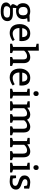

<svg xmlns="http://www.w3.org/2000/svg" viewBox="2020 -2830 1060 5139"><g transform="rotate(90 2549.5 -260.0)"><path d="M560 -470 463 -456Q490 -420 490 -355Q490 -257 431 -208.5Q372 -160 270 -160Q250 -160 231 -162Q212 -164 204 -166L195 -169L190 -75H345Q443 -75 494 -38Q545 -1 545 70Q545 155 479 202.5Q413 250 285 250Q45 250 45 105Q45 80 56 58Q67 36 82 22Q97 8 112.5 -2Q128 -12 139 -16L150 -20Q143 -21 133 -23Q123 -25 106.5 -39.5Q90 -54 90 -77Q90 -92 103 -120Q116 -148 129 -169L142 -190Q139 -191 133.5 -194.5Q128 -198 115 -210.5Q102 -223 92 -238.5Q82 -254 73.5 -282.5Q65 -311 65 -345Q65 -440 124.5 -490Q184 -540 285 -540Q314 -540 339 -535Q364 -530 374 -526L385 -521L560 -525ZM280 -470Q165 -470 165 -350Q165 -295 193 -262.5Q221 -230 275 -230Q335 -230 362.5 -258.5Q390 -287 390 -350Q390 -470 280 -470ZM320 0H210Q207 1 203 3.5Q199 6 187.5 14.5Q176 23 167.5 32.5Q159 42 152 57.5Q145 73 145 90Q145 139 183.5 157Q222 175 300 175Q450 175 450 80Q450 34 417.5 17Q385 0 320 0Z M1075 -250H730Q730 -168 770 -119Q810 -70 875 -70Q919 -70 961 -84Q1003 -98 1023 -112L1043 -125L1078 -73Q1068 -64 1049 -50Q1030 -36 974 -13Q918 10 865 10Q747 10 686 -61.5Q625 -133 625 -260Q625 -381 693.5 -460.5Q762 -540 870 -540Q1080 -540 1080 -305Q1080 -294 1078.5 -281Q1077 -268 1076 -259ZM734 -325H974Q974 -386 948 -424Q922 -462 865 -462Q807 -462 773 -423Q739 -384 734 -325Z M1335 -770V-468Q1421 -540 1510 -540Q1590 -540 1630 -492.5Q1670 -445 1670 -360V-80L1745 -55V0H1505V-55L1570 -79V-350Q1570 -404 1550 -429.5Q1530 -455 1483 -455Q1445 -455 1408 -435Q1371 -415 1353 -395L1335 -375V-80L1400 -55V0H1150V-55L1235 -80V-690L1150 -710V-765Z M2265 -250H1920Q1920 -168 1960 -119Q2000 -70 2065 -70Q2109 -70 2151 -84Q2193 -98 2213 -112L2233 -125L2268 -73Q2258 -64 2239 -50Q2220 -36 2164 -13Q2108 10 2055 10Q1937 10 1876 -61.5Q1815 -133 1815 -260Q1815 -381 1883.5 -460.5Q1952 -540 2060 -540Q2270 -540 2270 -305Q2270 -294 2268.5 -281Q2267 -268 2266 -259ZM1924 -325H2164Q2164 -386 2138 -424Q2112 -462 2055 -462Q1997 -462 1963 -423Q1929 -384 1924 -325Z M2485 -765Q2550 -765 2550 -695Q2550 -663 2530 -644Q2510 -625 2485 -625Q2455 -625 2437.5 -643.5Q2420 -662 2420 -695Q2420 -728 2438.5 -746.5Q2457 -765 2485 -765ZM2615 -55V0H2355V-55L2440 -80V-450L2355 -470V-525L2540 -530V-80Z M2855 -530 2864 -459Q2892 -486 2942 -513Q2992 -540 3045 -540Q3146 -540 3184 -454Q3197 -467 3218 -483Q3239 -499 3284 -519.5Q3329 -540 3370 -540Q3525 -540 3525 -360V-80L3600 -55V0H3360V-55L3425 -80V-350Q3425 -405 3406 -430Q3387 -455 3340 -455Q3302 -455 3267 -435Q3232 -415 3216 -395L3200 -375V-80L3265 -55V0H3035V-55L3100 -80V-350Q3100 -405 3081 -430Q3062 -455 3015 -455Q2977 -455 2942 -435Q2907 -415 2891 -395L2875 -375V-80L2940 -55V0H2690V-55L2775 -80V-450L2690 -470V-525Z M3835 -530 3844 -459Q3862 -474 3885 -490Q3908 -506 3950 -523Q3992 -540 4030 -540Q4110 -540 4150 -492.5Q4190 -445 4190 -360V-80L4265 -55V0H4025V-55L4090 -80V-350Q4090 -404 4069 -429.5Q4048 -455 4000 -455Q3962 -455 3926 -435Q3890 -415 3872 -395L3855 -375V-80L3920 -55V0H3670V-55L3755 -80V-450L3670 -470V-525Z M4465 -765Q4530 -765 4530 -695Q4530 -663 4510 -644Q4490 -625 4465 -625Q4435 -625 4417.5 -643.5Q4400 -662 4400 -695Q4400 -728 4418.5 -746.5Q4437 -765 4465 -765ZM4595 -55V0H4335V-55L4420 -80V-450L4335 -470V-525L4520 -530V-80Z M4746 -160 4757 -74Q4787 -65 4841 -65Q4954 -65 4954 -144Q4954 -173 4925.5 -192Q4897 -211 4856 -223.5Q4815 -236 4773.5 -251.5Q4732 -267 4703.5 -300.5Q4675 -334 4675 -384Q4675 -459 4726 -499.5Q4777 -540 4858 -540Q4893 -540 4936 -532.5Q4979 -525 5004 -518L5029 -510L5026 -375H4961L4945 -453Q4914 -465 4864 -465Q4775 -465 4775 -398Q4775 -369 4803.5 -349.5Q4832 -330 4873 -317Q4914 -304 4955.5 -288Q4997 -272 5025.5 -240Q5054 -208 5054 -161Q5054 -78 4991.5 -34Q4929 10 4834 10Q4793 10 4753.5 4.5Q4714 -1 4695 -6L4676 -12V-160Z"/></g></svg>

Font: Bitter
Style: Regular
Weight: 400
Designer: Sol Matas
Foundry: Sol Matas
Version: Version 1.300;PS 001.300;hotconv 1.0.70;makeotf.lib2.5.58329